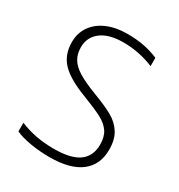

<svg xmlns="http://www.w3.org/2000/svg" viewBox="-173 -830 895 960"><g transform="rotate(30 274.5 -349.5)"><path d="M55 -19V-69Q142 -32 251 -32Q349 -32 395.5 -65.5Q442 -99 442 -166Q442 -211 423 -239Q404 -267 366.5 -287Q329 -307 251 -337Q151 -375 107 -421Q63 -467 63 -540Q63 -592 90.5 -631.5Q118 -671 168 -692.5Q218 -714 283 -714Q335 -714 378 -706Q421 -698 464 -680V-632Q379 -667 288 -667Q205 -667 160 -632.5Q115 -598 115 -540Q115 -501 132 -473Q149 -445 186.5 -422Q224 -399 292 -373Q366 -345 406.5 -322Q447 -299 470.5 -262Q494 -225 494 -166Q494 -79 433 -32Q372 15 253 15Q197 15 143 6Q89 -3 55 -19Z"/></g></svg>

Font: Prompt ExtraLight
Style: Regular
Weight: 275
Designer: Katatrad Team
Foundry: CadsonDemak
Version: Version 1.001